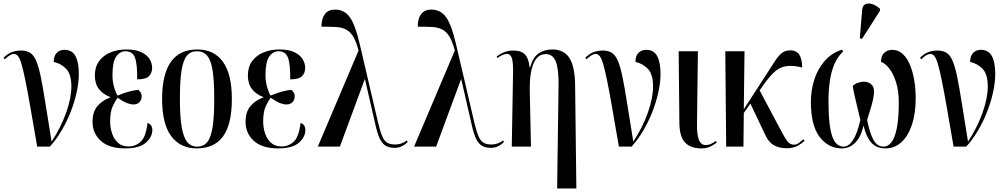

<svg xmlns="http://www.w3.org/2000/svg" viewBox="-32 -824 5649 1079"><path d="M177 0Q154 -133 138 -225Q122 -317 110 -375Q98 -433 88.5 -465Q79 -497 69 -509Q59 -521 45 -521Q27 -521 -5 -491L-12 -499Q9 -521 33.5 -530.5Q58 -540 86 -540Q117 -540 137 -527.5Q157 -515 171 -483Q185 -451 197 -393Q209 -335 223 -245.5Q237 -156 258 -28Q310 -107 339.5 -190Q369 -273 369 -338Q369 -407 340 -437Q311 -467 270 -476Q270 -510 287 -527Q304 -544 330 -544Q373 -544 392 -509Q411 -474 411 -409Q411 -361 399 -306Q387 -251 365 -195Q343 -139 313 -88.5Q283 -38 248 0Z M671 10Q581 10 534.5 -32.5Q488 -75 488 -139Q488 -197 517 -229.5Q546 -262 587 -276V-279Q548 -293 524.5 -323Q501 -353 501 -400Q501 -448 525 -480.5Q549 -513 589 -529.5Q629 -546 678 -546Q733 -546 765 -529.5Q797 -513 810 -489.5Q823 -466 823 -444Q823 -414 805.5 -396Q788 -378 739 -378Q740 -466 726 -501Q712 -536 673 -536Q642 -536 621 -506Q600 -476 600 -402Q600 -363 610.5 -330Q621 -297 629 -287Q663 -301 691.5 -309Q720 -317 745 -319Q751 -315 757.5 -306Q764 -297 764 -281Q764 -263 751.5 -250Q739 -237 718 -237Q701 -237 680.5 -245Q660 -253 629 -275Q616 -258 601.5 -227Q587 -196 587 -140Q587 -107 597.5 -75Q608 -43 630.5 -22Q653 -1 691 -1Q730 -1 759 -28Q788 -55 797 -133Q811 -129 817.5 -118.5Q824 -108 824 -93Q824 -54 787.5 -22Q751 10 671 10Z M1074 10Q982 10 930.5 -58.5Q879 -127 879 -268Q879 -546 1077 -546Q1171 -546 1221 -476.5Q1271 -407 1271 -268Q1271 -125 1221.5 -57.5Q1172 10 1074 10ZM1076 0Q1112 0 1133 -26Q1154 -52 1163 -111Q1172 -170 1172 -268Q1172 -368 1163 -426.5Q1154 -485 1132.5 -510.5Q1111 -536 1075 -536Q1039 -536 1018 -510.5Q997 -485 988 -426.5Q979 -368 979 -268Q979 -169 989 -110.5Q999 -52 1020 -26Q1041 0 1076 0Z M1531 10Q1441 10 1394.5 -32.5Q1348 -75 1348 -139Q1348 -197 1377 -229.5Q1406 -262 1447 -276V-279Q1408 -293 1384.5 -323Q1361 -353 1361 -400Q1361 -448 1385 -480.5Q1409 -513 1449 -529.5Q1489 -546 1538 -546Q1593 -546 1625 -529.5Q1657 -513 1670 -489.5Q1683 -466 1683 -444Q1683 -414 1665.5 -396Q1648 -378 1599 -378Q1600 -466 1586 -501Q1572 -536 1533 -536Q1502 -536 1481 -506Q1460 -476 1460 -402Q1460 -363 1470.5 -330Q1481 -297 1489 -287Q1523 -301 1551.5 -309Q1580 -317 1605 -319Q1611 -315 1617.5 -306Q1624 -297 1624 -281Q1624 -263 1611.5 -250Q1599 -237 1578 -237Q1561 -237 1540.5 -245Q1520 -253 1489 -275Q1476 -258 1461.5 -227Q1447 -196 1447 -140Q1447 -107 1457.5 -75Q1468 -43 1490.5 -22Q1513 -1 1551 -1Q1590 -1 1619 -28Q1648 -55 1657 -133Q1671 -129 1677.5 -118.5Q1684 -108 1684 -93Q1684 -54 1647.5 -22Q1611 10 1531 10Z M1754 0 1983 -540Q1969 -593 1951.5 -620.5Q1934 -648 1910 -659.5Q1886 -671 1853 -672.5Q1820 -674 1775 -674Q1774 -696 1780.5 -718Q1787 -740 1803.5 -755Q1820 -770 1851 -770Q1904 -770 1934.5 -726.5Q1965 -683 1989 -579L2093 -134Q2105 -84 2116.5 -57.5Q2128 -31 2145 -21.5Q2162 -12 2189 -12Q2226 -12 2254 -35L2259 -26Q2246 -12 2227 -2.5Q2208 7 2187 7Q2157 7 2137 -4Q2117 -15 2102.5 -44.5Q2088 -74 2076 -131L2019 -379H2018L1878 0Z M2295 0 2524 -540Q2510 -593 2492.5 -620.5Q2475 -648 2451 -659.5Q2427 -671 2394 -672.5Q2361 -674 2316 -674Q2315 -696 2321.5 -718Q2328 -740 2344.5 -755Q2361 -770 2392 -770Q2445 -770 2475.5 -726.5Q2506 -683 2530 -579L2634 -134Q2646 -84 2657.5 -57.5Q2669 -31 2686 -21.5Q2703 -12 2730 -12Q2767 -12 2795 -35L2800 -26Q2787 -12 2768 -2.5Q2749 7 2728 7Q2698 7 2678 -4Q2658 -15 2643.5 -44.5Q2629 -74 2617 -131L2560 -379H2559L2419 0Z M3099 235 3107 -344Q3108 -436 3091.5 -478Q3075 -520 3035 -520Q2989 -520 2966.5 -467.5Q2944 -415 2945 -319L2952 0H2844L2851 -400Q2853 -471 2845 -496Q2837 -521 2817 -521Q2808 -521 2793.5 -515.5Q2779 -510 2764 -498L2759 -507Q2781 -523 2803.5 -531.5Q2826 -540 2852 -540Q2899 -540 2919.5 -516.5Q2940 -493 2944 -446H2947Q2963 -502 2995 -524Q3027 -546 3072 -546Q3136 -546 3167 -499.5Q3198 -453 3200 -350L3207 235Z M3446 0Q3423 -133 3407 -225Q3391 -317 3379 -375Q3367 -433 3357.5 -465Q3348 -497 3338 -509Q3328 -521 3314 -521Q3296 -521 3264 -491L3257 -499Q3278 -521 3302.5 -530.5Q3327 -540 3355 -540Q3386 -540 3406 -527.5Q3426 -515 3440 -483Q3454 -451 3466 -393Q3478 -335 3492 -245.5Q3506 -156 3527 -28Q3579 -107 3608.5 -190Q3638 -273 3638 -338Q3638 -407 3609 -437Q3580 -467 3539 -476Q3539 -510 3556 -527Q3573 -544 3599 -544Q3642 -544 3661 -509Q3680 -474 3680 -409Q3680 -361 3668 -306Q3656 -251 3634 -195Q3612 -139 3582 -88.5Q3552 -38 3517 0Z M3909 10Q3850 10 3818.5 -22.5Q3787 -55 3786 -131L3782 -536H3890L3885 -124Q3884 -74 3894.5 -41.5Q3905 -9 3934 -9Q3950 -9 3964 -15.5Q3978 -22 3991 -32L3996 -23Q3979 -9 3958 0.5Q3937 10 3909 10Z M4049 0 4044 -536H4152L4148 -210L4280 -414Q4306 -455 4324.5 -483Q4343 -511 4362 -526Q4381 -541 4408 -541Q4446 -541 4461 -515Q4476 -489 4476 -445Q4424 -457 4389 -452.5Q4354 -448 4326.5 -425Q4299 -402 4268 -360L4237 -316L4363 -79Q4383 -41 4396.5 -26Q4410 -11 4431 -11Q4445 -11 4458 -21Q4471 -31 4483 -41L4490 -33Q4477 -20 4452.5 -5.5Q4428 9 4390 9Q4345 9 4316.5 -8Q4288 -25 4271 -61L4185 -242L4148 -189L4146 0Z M4700 10Q4623 10 4574 -54.5Q4525 -119 4525 -252Q4525 -316 4544 -376Q4563 -436 4602 -481Q4641 -526 4700 -545L4707 -535Q4674 -505 4656 -461Q4638 -417 4631 -365Q4624 -313 4624 -259Q4624 -155 4634.5 -99Q4645 -43 4664 -21.5Q4683 0 4709 0Q4737 0 4761 -35.5Q4785 -71 4803 -150Q4789 -210 4777.5 -257Q4766 -304 4760 -341Q4772 -353 4790 -359Q4808 -365 4822 -365Q4851 -365 4867.5 -347Q4884 -329 4879 -294Q4876 -265 4864.5 -226Q4853 -187 4841 -150Q4856 -76 4876.5 -38Q4897 0 4934 0Q4958 0 4977 -23.5Q4996 -47 5007.5 -101.5Q5019 -156 5019 -248Q5019 -313 5003.5 -362Q4988 -411 4964.5 -440.5Q4941 -470 4919 -476Q4919 -510 4937 -527Q4955 -544 4982 -544Q5017 -544 5042 -520Q5067 -496 5083 -456.5Q5099 -417 5106.5 -368.5Q5114 -320 5114 -272Q5114 -187 5093 -123.5Q5072 -60 5034 -25Q4996 10 4944 10Q4894 10 4865 -22Q4836 -54 4821 -118Q4806 -53 4773.5 -21.5Q4741 10 4700 10ZM4812 -605 4800 -610 4813 -766Q4815 -793 4831 -800.5Q4847 -808 4869.5 -801Q4892 -794 4913 -775V-763Z M5327 0Q5304 -133 5288 -225Q5272 -317 5260 -375Q5248 -433 5238.5 -465Q5229 -497 5219 -509Q5209 -521 5195 -521Q5177 -521 5145 -491L5138 -499Q5159 -521 5183.5 -530.5Q5208 -540 5236 -540Q5267 -540 5287 -527.5Q5307 -515 5321 -483Q5335 -451 5347 -393Q5359 -335 5373 -245.5Q5387 -156 5408 -28Q5460 -107 5489.5 -190Q5519 -273 5519 -338Q5519 -407 5490 -437Q5461 -467 5420 -476Q5420 -510 5437 -527Q5454 -544 5480 -544Q5523 -544 5542 -509Q5561 -474 5561 -409Q5561 -361 5549 -306Q5537 -251 5515 -195Q5493 -139 5463 -88.5Q5433 -38 5398 0Z"/></svg>

Font: Noto Serif Display ExtraCondensed Medium
Style: Regular
Weight: 500
Width: 2
Designer: Monotype Design Team
Foundry: Monotype Imaging Inc.
Version: Version 2.009